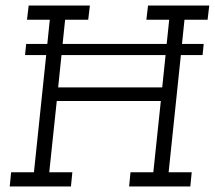

<svg xmlns="http://www.w3.org/2000/svg" viewBox="-20 -670 774 690"><path d="M449 -51H531L558 -307H184L157 -51H240L235 0H15L20 -51H102L146 -472H70L74 -512H150L159 -599H77L83 -650H303L297 -599H214L205 -512H579L588 -599H506L512 -650H732L726 -599H643L634 -512H712L708 -472H630L586 -51H669L664 0H444ZM189 -356H563L575 -472H201Z"/></svg>

Font: Zilla Slab Light
Style: Italic
Weight: 300
Italic angle: -6°
Designer: Typotheque.com
Foundry: Typotheque type foundry
Version: Version 1.1; 2017; ttfautohint (v1.6)